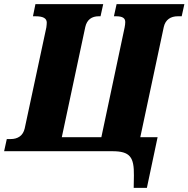

<svg xmlns="http://www.w3.org/2000/svg" viewBox="-57 -734 915 932"><path d="M592 178H656L708 -68H624L738 -603C746 -639 772 -655 806 -655H825L838 -714H509L496 -655H506C538 -655 551 -646 551 -627C551 -620 550 -611 548 -601L435 -68H243L357 -603C365 -639 389 -655 422 -655H431L444 -714H115L103 -655H115C153 -655 170 -645 170 -624C170 -618 169 -609 168 -601L63 -111C55 -75 29 -59 -5 -59H-24L-37 0H488C575 0 594 29 593 118Z"/></svg>

Font: Noto Serif SemiCondensed Black
Style: Italic
Weight: 900
Width: 4
Italic angle: -12°
Designer: Monotype Design Team
Foundry: Monotype Imaging Inc.
Version: Version 2.014